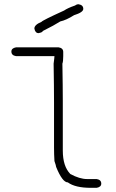

<svg xmlns="http://www.w3.org/2000/svg" viewBox="-20 -897 540 897"><path d="M54.7 -675.8H253.9Q275.4 -672.4 275.4 -654.3V-634.8Q275.4 -609.4 271.5 -599.6Q273.4 -491.2 273.4 -425.8V-193.4Q273.4 -120.1 308.6 -84Q352.1 -60.5 386.7 -60.5H431.6Q453.1 -57.1 453.1 -39.1Q453.1 -23.4 431.6 -19.5H404.3Q331.5 -19.5 296.9 -44.9Q271.5 -44.9 242.2 -117.2Q242.2 -122.1 234.4 -144.5Q232.4 -176.3 232.4 -207V-418Q232.4 -487.3 230.5 -599.6Q234.4 -628.4 234.4 -634.8H54.7Q33.2 -638.2 33.2 -656.2Q33.2 -671.9 54.7 -675.8ZM345.7 -877H347.7Q369.1 -873.5 369.1 -855.5Q369.1 -839.4 326.2 -826.2Q289.1 -802.7 261.7 -796.9Q234.4 -779.3 179.7 -752Q179.7 -746.1 160.2 -742.2Q144.5 -742.2 140.6 -763.7Q140.6 -781.2 173.8 -794.9Q177.2 -801.3 279.3 -847.7Q295.9 -859.4 330.1 -871.1Q337.9 -877 345.7 -877Z"/></svg>

Font: CEF Fonts CJK Mono
Style: Regular
Weight: 400
Designer: PartyBoss (派对大魔王)
Version: Release 2.25